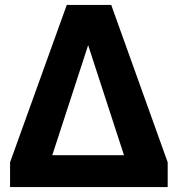

<svg xmlns="http://www.w3.org/2000/svg" viewBox="-20 -762 732 782"><path d="M21 0H663V-101L433 -742H252L21 -101ZM193 -130 339 -578 485 -130Z"/></svg>

Font: 18Franklin
Style: Bold
Weight: 700
Designer: Pablo Impallari, Rodrigo Fuenzalida (Modified by Dan O. Williams)
Version: Version 0.025;PS 000.025;hotconv 1.0.88;makeotf.lib2.5.64775